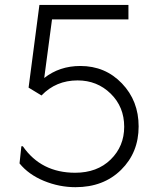

<svg xmlns="http://www.w3.org/2000/svg" viewBox="-20 -768 672 798"><path d="M313.8 -493.8Q417.5 -493.8 486.9 -421.2Q556.2 -348.8 556.2 -242.5Q556.2 -133.8 483.1 -61.9Q410 10 293.8 10Q226.2 10 162.5 -16.2Q98.8 -42.5 61.2 -88.8L68.8 -160H75Q151.2 -50 292.5 -50Q383.8 -50 440 -105Q496.2 -160 496.2 -241.2Q496.2 -323.8 440 -378.8Q383.8 -433.8 302.5 -433.8Q212.5 -433.8 152.5 -371.2L98.8 -403.8L143.8 -747.5H513.8V-687.5H196.2L163.8 -443.8Q227.5 -493.8 313.8 -493.8Z"/></svg>

Font: Now Light
Style: Regular
Weight: 300
Designer: Alfredo Marco Pradil
Foundry: Alfredo Marco Pradil
Version: Version 1.002;PS 001.002;hotconv 1.0.88;makeotf.lib2.5.64775